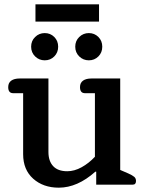

<svg xmlns="http://www.w3.org/2000/svg" viewBox="-20 -854 670 888"><path d="M144 -834H438V-754H144ZM124 -638Q124 -665 142.5 -683Q161 -701 187 -701Q213 -701 231 -683Q249 -665 249 -638Q249 -611 231 -593Q213 -575 187 -575Q161 -575 142.5 -593Q124 -611 124 -638ZM328 -638Q328 -665 346.5 -683Q365 -701 391 -701Q417 -701 435 -683Q453 -665 453 -638Q453 -611 435 -593Q417 -575 391 -575Q365 -575 346.5 -593Q328 -611 328 -638ZM87 -141V-423H41Q18 -423 18 -451Q18 -471 32 -481Q46 -491 71 -491H204V-151Q204 -109 226 -85.5Q248 -62 291 -62Q324 -62 357.5 -80.5Q391 -99 419 -129V-423H373Q350 -423 350 -451Q350 -471 364 -481Q378 -491 403 -491H536V-68L573 -52Q593 -43 601 -36Q609 -29 609 -17Q609 0 594 0H425V-60H421Q338 14 252 14Q180 14 133.5 -27.5Q87 -69 87 -141Z"/></svg>

Font: Maitree SemiBold
Style: Regular
Weight: 600
Designer: CadsonDemak Team
Foundry: CadsonDemak
Version: Version 1.001